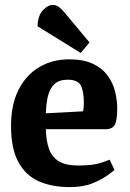

<svg xmlns="http://www.w3.org/2000/svg" viewBox="-20 -751 531 783"><path d="M266 12Q192 12 138.5 -11.5Q85 -35 55 -90Q25 -145 25 -238Q25 -324 55.5 -384.5Q86 -445 139.5 -477Q193 -509 262 -509Q321 -509 359.5 -490.5Q398 -472 419.5 -442Q441 -412 449.5 -377Q458 -342 458 -308Q458 -256 447 -240Q436 -224 412 -224H167Q168 -177 180 -143.5Q192 -110 220.5 -93Q249 -76 299 -76Q360 -76 392 -87Q424 -98 427 -100L447 -58Q443 -54 420 -37Q397 -20 358.5 -4Q320 12 266 12ZM167 -289 319 -297Q322 -315 322 -330Q322 -379 309.5 -402.5Q297 -426 256 -426Q221 -426 202 -408Q183 -390 175.5 -359Q168 -328 167 -289ZM309 -535 133 -644Q135 -689 155.5 -710Q176 -731 195 -731Q211 -731 224.5 -719Q238 -707 249 -693L345 -578Z"/></svg>

Font: Faustina
Style: Bold
Weight: 700
Designer: Alfonso Garcia
Foundry: http://www.omnibus-type.com
Version: Version 1.200